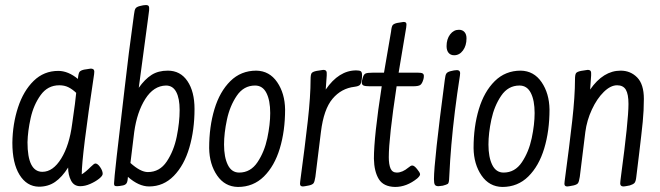

<svg xmlns="http://www.w3.org/2000/svg" viewBox="-20 -731 2616 761"><path d="M387 -42Q387 -34 372.5 -22.5Q358 -11 337.5 -2Q317 7 298 7Q273 7 261.5 -15.5Q250 -38 250 -67Q226 -29 198.5 -10Q171 9 134 9Q86 8 57.5 -38Q29 -84 29 -165Q30 -240 51.5 -305.5Q73 -371 113.5 -410.5Q154 -450 211 -450Q250 -450 289 -418V-421Q291 -441 295.5 -446.5Q300 -452 313 -455Q337 -459 339 -459Q349 -459 352 -454Q355 -449 353 -437Q304 -112 304 -40Q319 -49 340 -70Q353 -83 358 -83Q367 -83 377 -68.5Q387 -54 387 -42ZM282 -363Q266 -378 250.5 -385.5Q235 -393 215 -393Q169 -393 141 -354Q113 -315 101.5 -263Q90 -211 89 -167Q89 -50 148 -50Q190 -50 222.5 -102.5Q255 -155 266 -240Q280 -336 282 -363Z M751 -299Q751 -216 730.5 -146Q710 -76 669 -34Q628 8 571 8Q530 8 487 -30Q486 -11 481.5 -4.5Q477 2 467 4Q452 7 444 7Q436 7 434 4.5Q432 2 432 -4Q432 -29 474 -381Q489 -515 511 -673Q513 -692 517.5 -698Q522 -704 534 -707Q549 -711 558 -711Q567 -711 569.5 -706.5Q572 -702 571 -690L567 -659Q536 -432 530 -383Q554 -417 580.5 -434Q607 -451 645 -451Q695 -451 723 -409.5Q751 -368 751 -299ZM692 -295Q692 -341 678.5 -366.5Q665 -392 638 -392Q589 -391 556 -339Q523 -287 512 -208L497 -85Q537 -49 566 -49Q613 -49 641 -91Q669 -133 680.5 -189.5Q692 -246 692 -295Z M1110 -297Q1110 -212 1089 -142.5Q1068 -73 1026 -31.5Q984 10 923 10Q871 9 840.5 -35.5Q810 -80 809 -144Q809 -229 830 -298.5Q851 -368 893 -409.5Q935 -451 996 -451Q1048 -450 1078.5 -405.5Q1109 -361 1110 -297ZM1051 -283Q1051 -333 1036 -362.5Q1021 -392 991 -392Q946 -392 918.5 -351.5Q891 -311 879.5 -257Q868 -203 868 -158Q868 -108 883 -77.5Q898 -47 928 -47Q973 -47 1000.5 -88Q1028 -129 1039.5 -183.5Q1051 -238 1051 -283Z M1230 -30Q1227 -10 1222.5 -4.5Q1218 1 1205 4Q1185 8 1181 8Q1173 8 1170.5 3.5Q1168 -1 1170 -13Q1189 -154 1200 -252Q1211 -350 1211 -416Q1211 -436 1215.5 -441.5Q1220 -447 1235 -450Q1259 -454 1261 -454Q1270 -454 1273 -449.5Q1276 -445 1275 -432L1271 -376Q1323 -452 1392 -452Q1405 -452 1410 -448.5Q1415 -445 1415 -433Q1415 -424 1414 -418Q1412 -400 1406.5 -394.5Q1401 -389 1385 -387Q1333 -381 1298 -339.5Q1263 -298 1252 -208Z M1660 -430Q1660 -422 1658 -416Q1653 -399 1645.5 -394Q1638 -389 1616 -389H1552Q1521 -184 1521 -108Q1521 -79 1528 -63Q1535 -47 1553 -47Q1575 -47 1599 -67Q1608 -75 1614 -75Q1622 -75 1633 -61Q1638 -55 1641.5 -49.5Q1645 -44 1645 -40Q1645 -34 1634 -24Q1592 10 1546 10Q1500 9 1481.5 -21Q1463 -51 1462 -102Q1462 -189 1493 -389H1446Q1428 -389 1421 -392Q1414 -395 1414 -404Q1414 -410 1417 -420Q1421 -436 1428.5 -439.5Q1436 -443 1459 -443H1502L1530 -606Q1532 -626 1536.5 -631.5Q1541 -637 1554 -640Q1578 -644 1579 -644Q1588 -644 1590 -639.5Q1592 -635 1590 -622Q1575 -534 1560 -443H1636Q1650 -443 1655 -440Q1660 -437 1660 -430Z M1760 -19Q1764 -102 1769 -157Q1780 -285 1803 -432Q1805 -443 1802 -448Q1799 -453 1791 -453Q1781 -453 1766 -449Q1754 -446 1749.5 -440Q1745 -434 1743 -415Q1700 -89 1700 -21Q1700 -5 1703.5 1Q1707 7 1718 7Q1721 7 1735 5Q1750 1 1754.5 -2Q1759 -5 1760 -19ZM1829 -579Q1829 -550 1815 -531Q1801 -512 1780 -512Q1766 -512 1758 -521.5Q1750 -531 1750 -548Q1750 -576 1764 -594.5Q1778 -613 1799 -613Q1813 -613 1821 -604Q1829 -595 1829 -579Z M2158 -297Q2158 -212 2137 -142.5Q2116 -73 2074 -31.5Q2032 10 1971 10Q1919 9 1888.5 -35.5Q1858 -80 1857 -144Q1857 -229 1878 -298.5Q1899 -368 1941 -409.5Q1983 -451 2044 -451Q2096 -450 2126.5 -405.5Q2157 -361 2158 -297ZM2099 -283Q2099 -333 2084 -362.5Q2069 -392 2039 -392Q1994 -392 1966.5 -351.5Q1939 -311 1927.5 -257Q1916 -203 1916 -158Q1916 -108 1931 -77.5Q1946 -47 1976 -47Q2021 -47 2048.5 -88Q2076 -129 2087.5 -183.5Q2099 -238 2099 -283Z M2259 -416Q2259 -436 2263.5 -441.5Q2268 -447 2283 -450Q2307 -454 2309 -454Q2318 -454 2321 -449.5Q2324 -445 2323 -432L2319 -376Q2371 -451 2440 -451Q2479 -451 2505.5 -424Q2532 -397 2532 -339Q2532 -293 2527.5 -248Q2523 -203 2513 -120L2502 -30Q2500 -11 2494.5 -5.5Q2489 0 2476 4Q2456 8 2452 8Q2443 8 2440 3Q2437 -2 2439 -14L2442 -38Q2471 -254 2471 -319Q2471 -358 2460.5 -375.5Q2450 -393 2426 -393Q2400 -393 2373 -366.5Q2346 -340 2326 -297Q2306 -254 2300 -208L2278 -30Q2275 -10 2270.5 -4.5Q2266 1 2253 4Q2233 8 2229 8Q2221 8 2218.5 3.5Q2216 -1 2218 -13Q2237 -154 2248 -252Q2259 -350 2259 -416Z"/></svg>

Font: Farsan
Style: Regular
Weight: 400
Version: Version 1.001g;PS 1.001;hotconv 1.0.86;makeotf.lib2.5.63406 